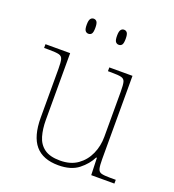

<svg xmlns="http://www.w3.org/2000/svg" viewBox="-136 -843 868 958"><g transform="rotate(20 298.5 -364.0)"><path d="M281 10Q199 10 158.5 -37.5Q118 -85 118 -184V-442Q118 -477 114 -492.5Q110 -508 94 -512Q78 -516 41 -516H15V-536H146V-181Q146 -134 157 -96Q168 -58 197.5 -36.5Q227 -15 281 -15Q337 -15 374 -41.5Q411 -68 430 -110.5Q449 -153 449 -202V-442Q449 -477 445 -492.5Q441 -508 425 -512Q409 -516 372 -516H354V-536H477V-94Q477 -60 481 -44Q485 -28 499.5 -24Q514 -20 544 -20H576V0H453L450 -91H446Q427 -52 387.5 -21Q348 10 281 10ZM359 -658Q349 -658 342.5 -666Q336 -674 336 -698Q336 -721 342.5 -729.5Q349 -738 359 -738Q370 -738 376 -729.5Q382 -721 382 -698Q382 -674 376 -666Q370 -658 359 -658ZM198 -658Q188 -658 181.5 -666Q175 -674 175 -698Q175 -721 181.5 -729.5Q188 -738 198 -738Q209 -738 215 -729.5Q221 -721 221 -698Q221 -674 215 -666Q209 -658 198 -658Z"/></g></svg>

Font: Noto Serif Telugu Thin
Style: Regular
Weight: 100
Designer: Jelle Bosma - Monotype Design Team
Foundry: Monotype Imaging Inc.
Version: Version 2.005; ttfautohint (v1.8.4.7-5d5b)